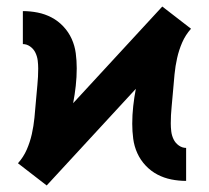

<svg xmlns="http://www.w3.org/2000/svg" viewBox="-20 -554 640 588"><path d="M123 14 79 -20 35 -54Q52 -73 62 -96Q72 -119 77.5 -143.5Q83 -168 85.5 -193.5Q88 -219 90 -244Q92 -269 94.5 -294Q97 -319 97 -344Q97 -356 95.5 -368.5Q94 -381 88.5 -392.5Q83 -404 72.5 -411.5Q62 -419 50 -419V-520Q73 -520 95.5 -515.5Q118 -511 138 -500.5Q158 -490 174 -473Q190 -456 199.5 -435Q209 -414 212 -391Q215 -368 215 -345Q215 -318 212 -291Q209 -264 204 -238L477 -534L521 -500L565 -466Q548 -447 538 -424Q528 -401 522.5 -376.5Q517 -352 514.5 -326.5Q512 -301 510 -276Q508 -251 505.5 -226Q503 -201 503 -176Q503 -164 504.5 -151.5Q506 -139 511.5 -127.5Q517 -116 527.5 -108.5Q538 -101 550 -101V0Q527 0 504.5 -4.5Q482 -9 462 -19.5Q442 -30 426 -47Q410 -64 400.5 -85Q391 -106 388 -129Q385 -152 385 -175Q385 -202 388 -229Q391 -256 396 -282Z"/></svg>

Font: Iosevka Fixed Extended
Style: Bold
Weight: 700
Width: 7
Monospace: yes
Designer: Belleve Invis
Foundry: Belleve Invis
Version: Version 24.1.1; ttfautohint (v1.8.4)